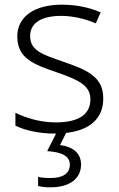

<svg xmlns="http://www.w3.org/2000/svg" viewBox="-20 -562 509 822"><path d="M327 142C327 92 290 66 237 59L263 7C365 -4 423 -56 422 -141C423 -235 348 -264 253 -297C161 -329 109 -345 109 -408C109 -464 158 -494 242 -494C295 -494 349 -480 390 -462L411 -509C365 -529 309 -542 245 -542C129 -542 54 -492 54 -406C54 -313 122 -287 221 -253C317 -220 367 -196 367 -137C367 -76 323 -38 218 -38C155 -38 93 -56 46 -79V-24C85 -5 143 10 217 10H220L182 85C243 89 279 105 279 143C279 182 247 200 198 200C176 200 157 199 143 195V234C156 238 174 240 196 240C278 240 327 203 327 142Z"/></svg>

Font: Noto Sans Devanagari UI Light
Style: Regular
Weight: 300
Designer: Jelle Bosma - Monotype Design Team
Foundry: Monotype Imaging Inc.
Version: Version 2.004